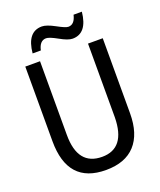

<svg xmlns="http://www.w3.org/2000/svg" viewBox="-163 -1002 927 1113"><g transform="rotate(-20 300.0 -445.5)"><path d="M539.1 -714.8V-252Q539.1 -125 477.5 -57.6Q416 9.8 296.9 9.8Q61 9.8 61 -253.9V-713.9H151.9V-258.8Q151.9 -69.8 301.8 -69.8Q445.8 -69.8 448.2 -259.8V-714.8ZM177.7 -771H127Q139.2 -899.9 230 -899.9Q258.3 -899.9 308.6 -872.6Q358.4 -845.2 375 -845.2Q414.1 -845.2 426.8 -900.9H478Q464.8 -772 375 -772Q347.2 -772 298.3 -799.8Q249.5 -827.1 230 -827.1Q189.9 -827.1 177.7 -771Z"/></g></svg>

Font: WenQuanYi Micro Hei Mono
Style: Regular
Weight: 400
Foundry: Ascender Corporation
Version: Version 0.2.0-beta